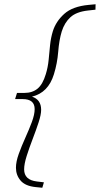

<svg xmlns="http://www.w3.org/2000/svg" viewBox="-20 -762 470 903"><path d="M51 -296 60 -325H95Q132 -325 156.5 -345Q181 -365 195.5 -413.5Q205.5 -446 208.8 -480.8Q212 -515.5 215.5 -549.8Q219 -584 228.5 -615Q243 -661.5 282.2 -696.8Q321.5 -732 397 -739L429.5 -742L429 -716.5L393.5 -712.5Q339 -706.5 311.2 -681Q283.5 -655.5 270.5 -614.5Q258 -573.5 253.8 -518.8Q249.5 -464 233.5 -412.5Q207 -326 130.5 -307.5Q173.5 -293.5 173.5 -245.5Q173.5 -223 161.5 -186.2Q149.5 -149.5 133.5 -108Q117.5 -66.5 105.5 -28.5Q93.5 9.5 93.5 34.5Q93.5 84.5 153.5 91.5L186.5 95.5L179 121L148.5 118Q98.5 113 76.8 87.2Q55 61.5 55 27Q55 -1.5 68.2 -38.2Q81.5 -75 99 -113.8Q116.5 -152.5 129.8 -188Q143 -223.5 143 -249Q143 -296 86.5 -296Z"/></svg>

Font: Newsreader 6pt ExtraLight
Style: Italic
Weight: 275
Italic angle: -17°
Designer: Hugues Gentile
Foundry: Production Type
Version: Version 1.003; ttfautohint (v1.8.3)